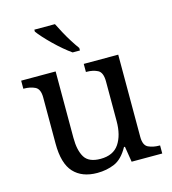

<svg xmlns="http://www.w3.org/2000/svg" viewBox="-114 -859 863 963"><g transform="rotate(-15 317.5 -378.0)"><path d="M273 10Q194 10 151 -36.5Q108 -83 108 -186V-426Q108 -470 83.5 -482Q59 -494 26 -494H23V-536H202V-191Q202 -126 224 -90Q246 -54 307 -54Q373 -54 403 -98.5Q433 -143 433 -216V-422Q433 -469 409 -481.5Q385 -494 351 -494H348V-536H527V-109Q527 -65 551.5 -53.5Q576 -42 609 -42H612V0H453L440 -81H435Q404 -25 363 -7.5Q322 10 273 10ZM309 -606Q289 -620 266 -639.5Q243 -659 220.5 -681Q198 -703 180 -723Q162 -743 153 -756V-766H260Q271 -744 285.5 -717Q300 -690 316.5 -664Q333 -638 347 -619V-606Z"/></g></svg>

Font: Noto Serif NP Hmong
Style: Regular
Weight: 400
Designer: Dalton Maag Ltd
Foundry: Dalton Maag Ltd
Version: Version 1.001